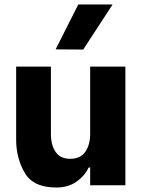

<svg xmlns="http://www.w3.org/2000/svg" viewBox="-20 -826 628 856"><path d="M539 0H382V-79H375Q358 -42 321 -16Q284 10 231 10Q128 10 90 -56Q52 -122 52 -203V-529H207V-229Q207 -179 228 -148.5Q249 -118 293 -118Q339 -118 360.5 -149.5Q382 -181 382 -229V-529H539ZM228 -606 329 -806H482L351 -605Z"/></svg>

Font: Be Vietnam ExtraBold
Style: Regular
Weight: 800
Designer: Gabriel Lam
Foundry: TypeRant
Version: Version 4.000